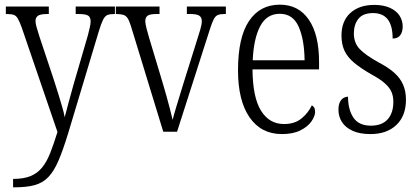

<svg xmlns="http://www.w3.org/2000/svg" viewBox="-20 -564 1796 822"><path d="M36 202Q81 202 110.5 190Q140 178 160 153.5Q180 129 195 91Q210 53 226 1L72 -449Q63 -473 56 -485Q49 -497 38.5 -500.5Q28 -504 8 -504H5V-536H189V-504H183Q153 -504 142.5 -496.5Q132 -489 132 -474Q132 -464 136.5 -448Q141 -432 149 -407L209 -227Q220 -194 229.5 -162.5Q239 -131 246.5 -105.5Q254 -80 257 -62Q264 -90 273.5 -124.5Q283 -159 294 -199L356 -412Q361 -431 364.5 -446.5Q368 -462 368 -473Q368 -490 357.5 -497Q347 -504 316 -504H304V-536H472V-504H469Q450 -504 439.5 -499.5Q429 -495 421 -479Q413 -463 403 -430L272 6Q250 78 230.5 123.5Q211 169 187 194Q163 219 128.5 228.5Q94 238 41 238H36Z M540 -454Q533 -476 526 -486.5Q519 -497 507.5 -500.5Q496 -504 476 -504V-536H663V-504H649Q623 -504 612.5 -497Q602 -490 602 -474Q602 -463 607 -443.5Q612 -424 617 -407L675 -214Q683 -188 691.5 -157Q700 -126 707.5 -98Q715 -70 719 -51Q724 -71 736.5 -112.5Q749 -154 766 -209L819 -378Q831 -415 837.5 -437.5Q844 -460 844 -473Q844 -490 833 -497Q822 -504 795 -504H780V-536H947V-504H940Q922 -504 912 -499.5Q902 -495 895 -481.5Q888 -468 879 -440L738 0H679Z M1187 10Q1098 10 1048.5 -61.5Q999 -133 999 -263Q999 -404 1046 -474Q1093 -544 1178 -544Q1258 -544 1302 -480Q1346 -416 1346 -298V-267H1061Q1062 -147 1097.5 -90Q1133 -33 1196 -33Q1242 -33 1271 -57Q1300 -81 1315 -113Q1321 -110 1325 -103.5Q1329 -97 1329 -85Q1329 -67 1313.5 -44.5Q1298 -22 1266.5 -6Q1235 10 1187 10ZM1284 -306Q1283 -395 1258.5 -450Q1234 -505 1178 -505Q1122 -505 1094 -452Q1066 -399 1062 -306Z M1566 10Q1520 10 1489.5 -4Q1459 -18 1444 -41.5Q1429 -65 1429 -94Q1429 -114 1435 -126.5Q1441 -139 1450.5 -144.5Q1460 -150 1470 -150Q1470 -95 1493 -60.5Q1516 -26 1568 -26Q1615 -26 1639.5 -53Q1664 -80 1664 -128Q1664 -152 1656 -170.5Q1648 -189 1628 -207Q1608 -225 1571 -245Q1524 -272 1496 -295.5Q1468 -319 1455 -346.5Q1442 -374 1442 -412Q1442 -474 1480 -508.5Q1518 -543 1582 -543Q1622 -543 1649.5 -530.5Q1677 -518 1690.5 -497Q1704 -476 1704 -451Q1704 -427 1693.5 -413Q1683 -399 1661 -399Q1661 -454 1640 -481Q1619 -508 1577 -508Q1534 -508 1514.5 -483.5Q1495 -459 1495 -421Q1495 -380 1520 -354Q1545 -328 1599 -298Q1643 -275 1668.5 -252Q1694 -229 1706 -201Q1718 -173 1718 -137Q1718 -68 1677 -29Q1636 10 1566 10Z"/></svg>

Font: Noto Serif Khmer Condensed Light
Style: Regular
Weight: 300
Width: 3
Designer: Danh Hong and the Monotype Design Team
Foundry: Monotype Imaging Inc.
Version: Version 2.004